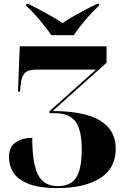

<svg xmlns="http://www.w3.org/2000/svg" viewBox="-20 -951 629 982"><path d="M243 -771Q227 -794 205 -821.5Q183 -849 159.5 -875.5Q136 -902 114 -921V-931H124Q150 -919 182.5 -901.5Q215 -884 246.5 -866Q278 -848 300 -833Q321 -848 352.5 -866Q384 -884 417 -901.5Q450 -919 476 -931H486V-921Q464 -902 440 -875.5Q416 -849 394.5 -821.5Q373 -794 357 -771ZM277 11Q180 11 125.5 -11Q71 -33 48.5 -68.5Q26 -104 26 -147Q26 -200 60 -223Q94 -246 145 -246Q145 -113 175 -56Q205 1 275 1Q341 1 369.5 -42.5Q398 -86 398 -186Q398 -287 366 -329.5Q334 -372 261 -372H233V-382L471 -595H169Q125 -595 107.5 -578.5Q90 -562 86 -518L82 -482H72L81 -714H525V-630L249 -383Q572 -383 572 -190Q572 -90 491.5 -39.5Q411 11 277 11Z"/></svg>

Font: Noto Serif Display SemiCondensed Black
Style: Regular
Weight: 900
Width: 4
Designer: Monotype Design Team
Foundry: Monotype Imaging Inc.
Version: Version 2.009